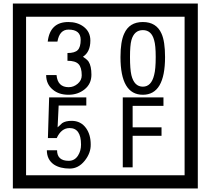

<svg xmlns="http://www.w3.org/2000/svg" viewBox="-20 -980 1195 1090"><path d="M1103 90H53V-960H1103ZM1028 15V-885H128V15ZM499 -556Q499 -504 460.5 -473Q422 -442 369 -442Q314 -442 280 -471Q242 -502 242 -554H301Q307 -485 370 -485Q398 -485 421 -504.5Q444 -524 444 -552Q444 -597 426 -616Q408 -635 363 -635V-679Q405 -679 421.5 -696Q438 -713 438 -754Q438 -812 369 -812Q318 -812 306 -744H251Q264 -855 368 -855Q419 -855 454 -829Q493 -800 493 -750Q493 -685 451 -658Q475 -642 483 -630Q499 -605 499 -556ZM917 -656Q917 -442 791 -442Q664 -442 664 -656Q664 -744 685 -789Q714 -855 791 -855Q868 -855 897 -789Q917 -745 917 -656ZM864 -656Q864 -723 855 -752Q840 -809 791 -809Q742 -809 726 -752Q718 -723 718 -656Q718 -587 726 -553Q742 -488 791 -488Q839 -488 855 -554Q864 -587 864 -656ZM495 -160Q496 -111 460.5 -67Q425 -23 376 -23Q321 -23 286 -46Q246 -74 246 -127H304Q304 -67 370 -67Q404 -67 423 -97Q440 -124 440 -159Q440 -253 375 -253Q328 -253 302 -196H252L259 -427H470V-381H313L307 -257Q320 -269 333 -281Q352 -294 387 -294Q439 -294 469 -252Q495 -215 495 -160ZM908 -379H733V-257H897V-209H733V-30H677V-427H908Z"/></svg>

Font: Unicode BMP Fallback SIL
Style: Regular
Weight: 400
Foundry: NRSI, SIL International
Version: Version 5.1 Based on Unicode 5.1